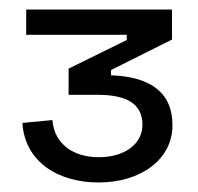

<svg xmlns="http://www.w3.org/2000/svg" viewBox="-20 -720 416 403"><path d="M187 -337C275 -337 342 -385 342 -457C342 -528 293 -559 213 -562V-573L341 -637V-700H35V-647H246V-636L124 -576V-521H185C246 -521 279 -502 279 -458C279 -418 242 -390 187 -390C135 -390 94 -417 90 -468L27 -462C32 -381 101 -337 187 -337Z"/></svg>

Font: Meta Space
Style: Regular
Weight: 400
Designer: Meta Pool / Florian Karsten
Foundry: Meta Pool / Florian Karsten
Version: Version 2.000;Glyphs 3.1.1 (3137)